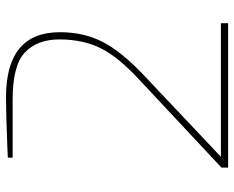

<svg xmlns="http://www.w3.org/2000/svg" viewBox="-90 -688 778 638"><g transform="rotate(-90 299.0 -369.0)"><path d="M61 -22 353 -295Q429 -365 458 -424Q487 -483 487 -561Q487 -634 444 -675Q401 -716 287 -716H94V-732L142 -734Q240 -738 295 -738Q511 -738 511 -559Q511 -480 479 -417.5Q447 -355 369 -281L97 -24H541V0H61Z"/></g></svg>

Font: Exo Thin
Style: Regular
Weight: 250
Designer: Natanael Gama
Foundry: Natanael Gama
Version: Version 1.500; ttfautohint (v1.6)